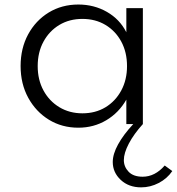

<svg xmlns="http://www.w3.org/2000/svg" viewBox="-20 -548 781 848"><path d="M326 16Q394 16 449.5 -17Q505 -50 538 -108V0H611V-512H538V-405.5Q509 -463 452.2 -495.5Q395.5 -528 326 -528Q253 -528 195.2 -492.8Q137.5 -457.5 104.2 -396Q71 -334.5 71 -256.5Q71 -177.5 104.8 -116Q138.5 -54.5 196 -19.2Q253.5 16 326 16ZM344 -47.5Q287 -47.5 242.2 -74.5Q197.5 -101.5 172 -148.5Q146.5 -195.5 146.5 -256Q146.5 -317 172 -364Q197.5 -411 242 -437.8Q286.5 -464.5 344 -464.5Q401.5 -464.5 446 -437.8Q490.5 -411 515.8 -364Q541 -317 541 -256Q541 -195.5 515.5 -148.2Q490 -101 445.8 -74.2Q401.5 -47.5 344 -47.5ZM603.5 279.5Q644 279.5 681 260.2Q718 241 741 207.5L707.5 183Q664.5 232.5 610 232.5Q569 232.5 548 210.5Q527 188.5 527 159Q527 128 549.2 85.8Q571.5 43.5 611 0H568.5Q525 47 501.5 89.8Q478 132.5 478 167.5Q478 213.5 513.2 246.5Q548.5 279.5 603.5 279.5Z"/></svg>

Font: Spartan
Style: Regular
Weight: 400
Designer: Matt Bailey, Mirko Velimirovic
Foundry: Matt Bailey
Version: Version 1.003; ttfautohint (v1.8.3)